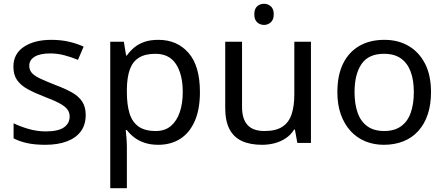

<svg xmlns="http://www.w3.org/2000/svg" viewBox="-20 -757 2357 1017"><path d="M434 -148Q434 -96 408 -61Q382 -26 334 -8Q286 10 220 10Q164 10 123.5 1Q83 -8 52 -24V-104Q84 -88 129.5 -74.5Q175 -61 222 -61Q289 -61 319 -82.5Q349 -104 349 -140Q349 -160 338 -176Q327 -192 298.5 -208Q270 -224 217 -244Q165 -264 128 -284Q91 -304 71 -332Q51 -360 51 -404Q51 -472 106.5 -509Q162 -546 252 -546Q301 -546 343.5 -536.5Q386 -527 423 -510L393 -440Q359 -454 322 -464Q285 -474 246 -474Q192 -474 163.5 -456.5Q135 -439 135 -409Q135 -387 148 -371.5Q161 -356 191.5 -341.5Q222 -327 273 -307Q324 -288 360 -268Q396 -248 415 -219.5Q434 -191 434 -148Z M819 -546Q918 -546 978.5 -477Q1039 -408 1039 -269Q1039 -178 1011.5 -115.5Q984 -53 934.5 -21.5Q885 10 818 10Q777 10 745 -1Q713 -12 690.5 -29.5Q668 -47 652 -68H646Q648 -51 650 -25Q652 1 652 20V240H564V-536H636L648 -463H652Q668 -486 690.5 -505Q713 -524 744.5 -535Q776 -546 819 -546ZM803 -472Q749 -472 716 -451.5Q683 -431 668 -390Q653 -349 652 -286V-269Q652 -203 666 -157Q680 -111 713.5 -87Q747 -63 805 -63Q854 -63 885.5 -90Q917 -117 932.5 -163.5Q948 -210 948 -270Q948 -362 912.5 -417Q877 -472 803 -472Z M1379 -737Q1399 -737 1414.5 -723.5Q1430 -710 1430 -681Q1430 -653 1414.5 -639Q1399 -625 1379 -625Q1357 -625 1342 -639Q1327 -653 1327 -681Q1327 -710 1342 -723.5Q1357 -737 1379 -737ZM1627 -536V0H1555L1542 -71H1538Q1521 -43 1494 -25Q1467 -7 1435 1.5Q1403 10 1368 10Q1304 10 1260.5 -10.5Q1217 -31 1195 -74Q1173 -117 1173 -185V-536H1262V-191Q1262 -127 1291 -95Q1320 -63 1381 -63Q1441 -63 1475.5 -85.5Q1510 -108 1524.5 -151.5Q1539 -195 1539 -257V-536Z M2263 -269Q2263 -202 2245.5 -150.5Q2228 -99 2195.5 -63Q2163 -27 2116.5 -8.5Q2070 10 2013 10Q1960 10 1915 -8.5Q1870 -27 1837 -63Q1804 -99 1785.5 -150.5Q1767 -202 1767 -269Q1767 -358 1797 -419.5Q1827 -481 1883 -513.5Q1939 -546 2016 -546Q2089 -546 2144.5 -513.5Q2200 -481 2231.5 -419.5Q2263 -358 2263 -269ZM1858 -269Q1858 -206 1874.5 -159.5Q1891 -113 1926 -88Q1961 -63 2015 -63Q2069 -63 2104 -88Q2139 -113 2155.5 -159.5Q2172 -206 2172 -269Q2172 -333 2155 -378Q2138 -423 2103.5 -447.5Q2069 -472 2014 -472Q1932 -472 1895 -418Q1858 -364 1858 -269Z"/></svg>

Font: hexutelugu05
Style: Book
Weight: 400
Designer: Jelle Bosma - Monotype Design Team
Foundry: Monotype Imaging Inc.
Version: Version 2.003